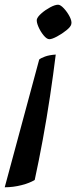

<svg xmlns="http://www.w3.org/2000/svg" viewBox="-96 -520 323 813"><path d="M113 -354Q102 -354 88.5 -370.5Q75 -387 66.5 -407Q58 -427 60 -438Q63 -449 79.5 -463.5Q96 -478 116.5 -489Q137 -500 150 -500Q160 -500 174.5 -484.5Q189 -469 199 -449.5Q209 -430 206 -418Q204 -407 185.5 -392Q167 -377 145.5 -365.5Q124 -354 113 -354ZM-76 273 70 -268Q77 -274 94.5 -280.5Q112 -287 140 -289Q130 -207 116 -113.5Q102 -20 85 72Q68 164 51 242Q30 255 -5 264Q-40 273 -76 273Z"/></svg>

Font: Texturina 72pt 72pt SemiBold
Style: Italic
Weight: 600
Italic angle: -11°
Designer: Guillermo Torres Carreño
Foundry: Omnibus-Type
Version: Version 1.002; ttfautohint (v1.8.3)